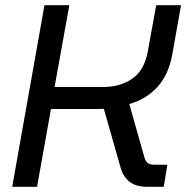

<svg xmlns="http://www.w3.org/2000/svg" viewBox="-20 -720 719 740"><path d="M27 0 151.4 -700H247.2L190.4 -384.6H376.4Q443.4 -384.6 489.7 -416.6Q536 -448.6 549.6 -521.2L582 -700H677.8L644.2 -511.2Q630.6 -433.6 587.5 -385.7Q544.4 -337.8 478.4 -319L535.8 -116.2Q540.2 -99.6 548.6 -92.4Q557 -85.2 574.2 -85.2H625L611 0H548.6Q504.6 0 479.6 -19.3Q454.6 -38.6 444.8 -74L380.2 -300.6Q370.2 -300.2 359 -300Q347.8 -299.8 337 -299.8H176.4L122.8 0Z"/></svg>

Font: MuseoModerno Thin
Style: Italic
Weight: 100
Italic angle: -9°
Designer: Pablo Cosgaya, Héctor Gatti, Marcela Romero, and the Authors of The MuseoModerno Project.
Foundry: Omnibus-Type Team
Version: Version 1.003